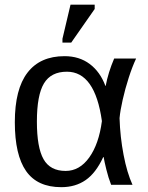

<svg xmlns="http://www.w3.org/2000/svg" viewBox="-20 -773 618 803"><path d="M411.6 -115.7Q380.9 -49.3 338.1 -19.8Q295.4 9.8 236.3 9.8Q136.2 9.8 89.1 -57.6Q42 -125 42 -261.7Q42 -400.4 95 -469.2Q147.9 -538.1 250 -538.1Q311.5 -538.1 355.2 -505.4Q398.9 -472.7 420.9 -413.6H421.9Q432.6 -470.2 457.5 -528.3H549.3Q533.2 -494.1 518.3 -447.8Q503.4 -401.4 493.2 -356.2Q482.9 -311 480 -278.8Q482.4 -200.7 496.8 -125.5Q511.2 -50.3 534.2 0H444.8Q433.1 -29.8 424.6 -64.7Q416 -99.6 413.6 -115.7ZM134.3 -264.6Q134.3 -156.2 162.1 -107.2Q189.9 -58.1 254.4 -58.1Q313 -58.1 353.3 -114.5Q393.6 -170.9 406.2 -266.6Q377.4 -473.1 259.8 -473.1Q193.4 -473.1 163.8 -424.1Q134.3 -375 134.3 -264.6ZM376 -735.4 277.8 -594.7H241.2V-610.8L274.9 -753.4H376Z"/></svg>

Font: Arimo Nerd Font
Style: Regular
Weight: 400
Designer: Steve Matteson
Foundry: Monotype Imaging Inc.
Version: Version 1.33;Nerd Fonts 3.2.1